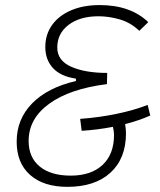

<svg xmlns="http://www.w3.org/2000/svg" viewBox="-20 -723 626 753"><path d="M559.1 -311.5 569.3 -270Q526.4 -250.5 470.7 -236.3Q472.2 -227.5 473.1 -217.8Q474.1 -208 474.1 -200.7Q474.1 -101.6 413.3 -45.9Q352.5 9.8 244.6 9.8Q150.9 9.8 98.1 -36.9Q45.4 -83.5 45.4 -167.5Q45.4 -255.9 106.4 -317.9Q167.5 -379.9 277.8 -405.3V-414.6Q217.8 -423.3 187.7 -456.1Q157.7 -488.8 157.7 -538.6Q157.7 -587.9 184.3 -625Q210.9 -662.1 259 -682.6Q307.1 -703.1 371.1 -703.1Q491.7 -703.1 561.5 -636.2L526.4 -602.1Q492.7 -634.3 450.2 -646.7Q407.7 -659.2 366.2 -659.2Q293.5 -659.2 249 -625.5Q204.6 -591.8 204.6 -536.6Q204.6 -485.4 259.3 -461.2Q314 -437 400.4 -437L399.4 -393.1Q254.4 -375 173.3 -316.4Q92.3 -257.8 92.3 -170.4Q92.3 -105.5 136 -69.8Q179.7 -34.2 257.3 -34.2Q337.4 -34.2 382.3 -76.2Q427.2 -118.2 427.2 -193.8Q427.2 -200.2 426 -209.2Q424.8 -218.3 422.9 -225.6Q363.3 -213.9 300.3 -210L294.4 -256.8Q368.7 -262.2 437.7 -276.6Q506.8 -291 559.1 -311.5Z"/></svg>

Font: CaskaydiaCove NF ExtraLight
Style: Italic
Weight: 200
Italic angle: -10°
Designer: Aaron Bell
Foundry: Saja Typeworks
Version: Version 2111.001; VTT 6.35;Nerd Fonts 3.2.1